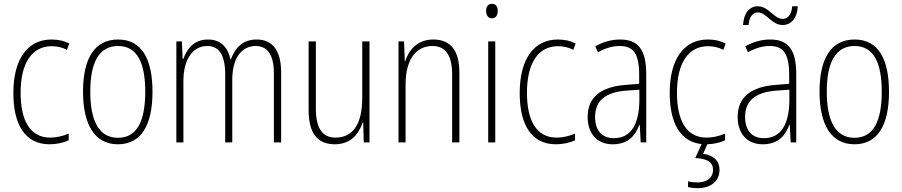

<svg xmlns="http://www.w3.org/2000/svg" viewBox="-20 -746 4727 1006"><path d="M240 10C276 10 313 2 340 -11V-46C310 -33 276 -25 243 -25C134 -25 88 -120 88 -260C88 -418 149 -504 251 -504C278 -504 306 -498 331 -485L343 -518C316 -532 286 -539 250 -539C125 -539 50 -437 50 -259C50 -93 111 10 240 10Z M779 -265C779 -433 725 -539 599 -539C477 -539 415 -442 415 -266C415 -90 478 10 598 10C719 10 779 -89 779 -265ZM453 -266C453 -419 499 -505 599 -505C702 -505 741 -411 741 -266C741 -108 696 -24 598 -24C499 -24 453 -112 453 -266Z M1325 -539C1253 -539 1213 -497 1190 -436H1187C1175 -495 1139 -539 1070 -539C992 -539 958 -485 940 -436H937L933 -529H904V0H941V-323C941 -426 984 -505 1066 -505C1121 -505 1160 -468 1160 -355V0H1197V-328C1197 -441 1245 -505 1320 -505C1376 -505 1415 -465 1415 -364V0H1453V-367C1453 -486 1404 -539 1325 -539Z M1916 -529H1878V-233C1878 -91 1826 -25 1738 -25C1671 -25 1635 -71 1635 -178V-529H1597V-170C1597 -51 1641 10 1734 10C1820 10 1861 -46 1880 -104H1883L1886 0H1916Z M2250 -539C2167 -539 2122 -484 2103 -425H2101L2097 -529H2068V0H2105V-302C2105 -439 2163 -505 2246 -505C2311 -505 2349 -461 2349 -356V0H2387V-365C2387 -485 2338 -539 2250 -539Z M2558 -726C2535 -726 2527 -709 2527 -688C2527 -667 2537 -650 2557 -650C2578 -650 2588 -666 2588 -689C2588 -709 2580 -726 2558 -726ZM2575 -529H2538V0H2575Z M2893 10C2929 10 2966 2 2993 -11V-46C2963 -33 2929 -25 2896 -25C2787 -25 2741 -120 2741 -260C2741 -418 2802 -504 2904 -504C2931 -504 2959 -498 2984 -485L2996 -518C2969 -532 2939 -539 2903 -539C2778 -539 2703 -437 2703 -259C2703 -93 2764 10 2893 10Z M3229 -539C3184 -539 3138 -526 3099 -503L3113 -472C3155 -496 3193 -505 3227 -505C3298 -505 3329 -466 3329 -353V-307L3256 -301C3130 -291 3059 -238 3059 -133C3059 -54 3101 10 3191 10C3273 10 3310 -38 3330 -92H3332L3337 0H3366V-357C3366 -486 3324 -539 3229 -539ZM3259 -271 3330 -276V-218C3329 -101 3289 -22 3197 -22C3134 -22 3098 -62 3098 -133C3098 -219 3152 -262 3259 -271Z M3750 143C3750 97 3719 67 3664 60L3686 10C3720 9 3754 1 3779 -11V-46C3749 -33 3715 -25 3682 -25C3573 -25 3527 -120 3527 -260C3527 -418 3588 -504 3690 -504C3717 -504 3745 -498 3770 -485L3782 -518C3755 -532 3725 -539 3689 -539C3564 -539 3489 -437 3489 -259C3489 -104 3543 -3 3656 9L3623 82C3680 85 3716 100 3716 144C3716 187 3681 210 3634 210C3617 210 3599 208 3585 204V234C3600 238 3618 240 3635 240C3705 240 3750 203 3750 143Z M3873 -615H3902C3906 -662 3927 -681 3951 -681C3995 -681 4023 -615 4081 -615C4123 -615 4157 -648 4160 -713H4131C4127 -668 4107 -647 4081 -647C4035 -647 4008 -713 3951 -713C3907 -713 3878 -680 3873 -615ZM4015 -539C3970 -539 3924 -526 3885 -503L3899 -472C3941 -496 3979 -505 4013 -505C4084 -505 4115 -466 4115 -353V-307L4042 -301C3916 -291 3845 -238 3845 -133C3845 -54 3887 10 3977 10C4059 10 4096 -38 4116 -92H4118L4123 0H4152V-357C4152 -486 4110 -539 4015 -539ZM4045 -271 4116 -276V-218C4115 -101 4075 -22 3983 -22C3920 -22 3884 -62 3884 -133C3884 -219 3938 -262 4045 -271Z M4638 -265C4638 -433 4584 -539 4458 -539C4336 -539 4274 -442 4274 -266C4274 -90 4337 10 4457 10C4578 10 4638 -89 4638 -265ZM4312 -266C4312 -419 4358 -505 4458 -505C4561 -505 4600 -411 4600 -266C4600 -108 4555 -24 4457 -24C4358 -24 4312 -112 4312 -266Z"/></svg>

Font: Noto Sans Devanagari Condensed ExtraLight
Style: Regular
Weight: 200
Width: 3
Designer: Jelle Bosma - Monotype Design Team
Foundry: Monotype Imaging Inc.
Version: Version 2.004